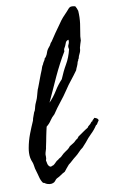

<svg xmlns="http://www.w3.org/2000/svg" viewBox="-88 -786 507 860"><g transform="rotate(-10 165.5 -356.5)"><path d="M314.5 -230.5Q324.2 -228 328.6 -223.6Q332 -220.2 332 -215.8Q324.2 -205.1 322.8 -201.7Q321.3 -198.2 316.4 -196.3Q310.1 -186.5 303 -178Q295.9 -169.4 287.6 -161.6Q272.5 -147 257.8 -127.9Q251.5 -121.6 249 -118.2Q246.6 -114.7 240.2 -108.4Q228.5 -100.1 220.7 -91.3Q216.3 -86.4 211.7 -82.3Q207 -78.1 202.1 -74.2Q199.7 -72.3 197.5 -70.6Q195.3 -68.8 192.9 -66.9Q190.9 -64.9 188.5 -63Q186 -61 183.6 -58.6Q179.7 -54.7 174.8 -50.8Q172.9 -49.3 170.7 -47.6Q168.5 -45.9 166 -43.9Q160.2 -37.1 154.3 -30.3Q148.4 -23.4 142.6 -15.6Q132.3 -10.7 123 -3.9Q114.3 2.4 102.5 7.8Q97.7 10.7 93.3 17.1Q89.4 22.9 82 25.4Q74.2 28.3 65.4 26.9Q56.6 25.4 50.8 22.5Q44.4 18.1 43 17.6Q39.1 16.6 38.1 16.6Q28.8 3.4 25.4 -11.2Q23.4 -19 21.2 -26.9Q19 -34.7 16.6 -43Q14.6 -47.9 13.7 -53.2Q12.7 -58.6 11.7 -65.4L10.3 -73.2Q9.8 -75.2 9.3 -77.4Q8.8 -79.6 7.8 -82Q5.9 -86.9 3.9 -92.3Q2 -97.7 1 -103.5Q-1 -115.2 -0.5 -126.5Q0 -137.7 2 -148.4Q7.8 -180.7 19 -210Q30.3 -239.3 42 -265.6Q44.4 -277.8 47.4 -284.2Q50.3 -290.5 53.7 -301.8Q58.1 -307.1 60.5 -317.4Q61.5 -321.8 62.7 -326.2Q64 -330.6 65.4 -335Q66.9 -338.9 68.8 -343Q70.8 -347.2 72.8 -352.1Q76.7 -360.8 79.1 -370.1Q82.5 -381.3 84.5 -389.6Q85.4 -394.5 87.2 -398.9Q88.9 -403.3 90.8 -407.2Q94.7 -417.5 98.4 -427.2Q102.1 -437 105.5 -446.3Q108.9 -455.6 112.5 -464.8Q116.2 -474.1 120.1 -483.4Q121.1 -486.3 122.1 -489.3Q123 -492.2 124 -495.1Q126 -500.5 129.9 -505.9Q132.3 -512.7 134.8 -516.1Q138.7 -522 140.6 -525.4Q140.6 -530.8 144 -532.7Q146.5 -534.2 149.4 -539.1Q154.8 -547.4 156.7 -554.7Q158.7 -562 164.1 -570.3L175.8 -585Q176.8 -586.9 177.7 -588.9Q178.7 -590.8 179.7 -592.8Q182.1 -596.7 185.5 -599.6Q196.8 -617.2 209 -634.8L235.4 -671.9Q244.1 -685.5 254.9 -697.8Q265.6 -710 277.3 -721.7Q281.2 -726.6 286.6 -732.4Q292 -738.3 297.9 -739.3Q307.1 -740.2 317.4 -737.3Q320.3 -732.4 322.8 -727.1Q325.2 -721.7 327.1 -714.8Q329.1 -684.6 325.2 -656.2Q321.3 -627.9 316.4 -600.6Q315.4 -594.2 315.9 -591.3Q316.4 -588.4 315.4 -582Q313.5 -576.2 310.5 -566.9Q307.6 -557.6 305.7 -549.8Q305.7 -536.6 299.8 -525.4Q293.9 -514.6 292 -503.9Q289.1 -502 288.6 -497.6Q288.1 -493.2 285.2 -491.2Q282.7 -480 278.8 -471.7Q274.4 -462.9 271.5 -454.1Q264.2 -443.8 256.8 -434.1Q249.5 -424.3 241.7 -414.6Q233.9 -405.3 226.8 -395.3Q219.7 -385.3 212.9 -375Q195.8 -349.1 177.2 -326.2Q158.7 -303.2 141.6 -277.3Q127.9 -265.1 120.1 -252.9Q111.8 -239.7 97.7 -228.5Q95.2 -218.8 93 -208Q90.8 -197.3 88.4 -186Q86.4 -174.8 84 -163.1Q81.5 -151.4 79.1 -139.6Q78.6 -133.3 76.2 -126.5Q75.2 -123 74.2 -119.9Q73.2 -116.7 72.3 -113.3Q70.3 -106.4 71.3 -96.7Q71.8 -87.9 68.4 -80.1Q69.8 -76.2 70.8 -68.8Q71.3 -62.5 74.2 -57.6Q79.6 -48.8 85.9 -48.8Q93.3 -52.7 93.8 -52.2Q94.2 -51.8 96.7 -52.7Q101.6 -55.7 106.4 -60.5Q111.3 -65.4 115.2 -69.3Q120.6 -71.8 122.6 -73.7Q124 -75.2 127.9 -78.1Q130.9 -80.1 133.3 -81.1Q135.7 -82 137.7 -84Q151.9 -98.6 164.1 -106Q176.8 -113.3 184.6 -124L202.1 -134.8Q207.5 -137.7 212.4 -143.1Q216.8 -148.4 223.6 -151.4Q226.6 -155.3 227.5 -156.2Q228.5 -157.2 231.4 -161.1Q237.3 -165 243.2 -168.9Q249 -172.9 254.4 -176.8Q259.8 -180.7 265.9 -184.6Q272 -188.5 278.3 -192.4Q280.3 -197.3 284.7 -200.2Q289.1 -203.1 292 -206.1Q294.9 -209 296.9 -212.4Q299.3 -216.3 303.7 -216.8Q304.2 -221.2 308.1 -223.6Q312 -226.1 314.5 -230.5ZM261.7 -594.7H260.7Q252 -592.8 248.5 -585.9Q245.1 -579.1 242.2 -570.3Q240.2 -566.4 238.5 -563.5Q236.8 -560.5 235.8 -558.6Q233.9 -555.2 234.4 -546.9Q219.2 -522 205.6 -495.8Q191.9 -469.7 179.2 -442.4Q167 -415 154.3 -387.5Q141.6 -359.9 128.9 -332Q148.9 -352.1 165.5 -378.9Q173.8 -392.6 182.9 -404.3Q191.9 -416 201.2 -425.8Q208 -442.4 215.6 -458Q223.1 -473.6 231.4 -487.8Q247.6 -515.1 256.8 -552.7Q252.9 -564.9 257.8 -573.7Q262.7 -582.5 261.7 -594.7Z"/></g></svg>

Font: Taprom
Style: Regular
Weight: 400
Designer: Danh Hong
Version: Version 8.002; ttfautohint (v1.8.3)